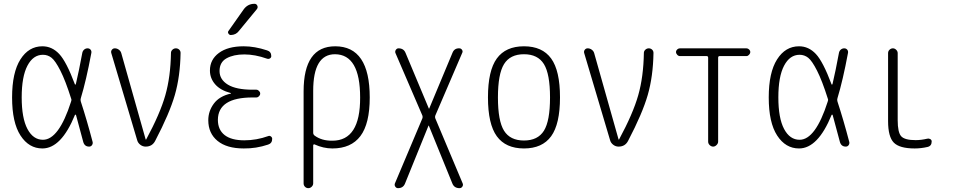

<svg xmlns="http://www.w3.org/2000/svg" viewBox="-20 -775 5040 1015"><path d="M207 -485.4Q155.3 -485.4 125 -427.7Q94.7 -370.1 94.7 -260.3Q94.7 -150.4 125 -93.3Q155.3 -36.1 207 -36.1Q291 -36.1 355.5 -237.3Q359.4 -246.1 356.4 -252.9Q326.2 -348.6 299.3 -401.4Q272.5 -454.1 252.4 -469.7Q232.4 -485.4 207 -485.4ZM204.1 9.8Q132.8 9.8 88.4 -58.6Q43.9 -127 43.9 -259.8Q43.9 -391.6 87.9 -460.9Q131.8 -530.3 204.1 -530.3Q254.9 -530.3 293 -489.7Q331.1 -449.2 376 -329.1Q377 -327.1 378.4 -327.6Q379.9 -328.1 380.9 -330.1Q397.5 -400.4 415 -495.1Q417 -505.9 424.8 -512.7Q432.6 -519.5 442.9 -519.5Q453.1 -519.5 459 -512.2Q464.8 -504.9 462.9 -495.1Q435.5 -348.6 407.2 -255.9Q404.3 -247.1 407.2 -238.3Q439.5 -139.6 469.7 -24.4Q471.7 -15.6 466.3 -7.8Q460.9 0 451.2 0Q426.8 0 419.9 -25.4Q387.7 -144.5 381.8 -167Q380.9 -168.9 378.9 -168.9Q377 -168.9 376 -167Q303.7 9.8 204.1 9.8Z M705.1 -34.2 568.4 -494.1Q565.4 -503.9 571.3 -511.7Q577.1 -519.5 586.9 -519.5Q598.6 -519.5 608.4 -512.2Q618.2 -504.9 621.1 -494.1L750 -38.1Q750 -37.1 751 -37.1Q752.9 -37.1 752.9 -38.1Q826.2 -173.8 854 -271.5Q881.8 -369.1 883.8 -495.1Q883.8 -504.9 891.6 -512.2Q899.4 -519.5 909.7 -519.5Q919.9 -519.5 927.2 -512.7Q934.6 -505.9 934.6 -495.1Q932.6 -371.1 904.3 -272.9Q876 -174.8 800.8 -31.2Q785.2 0 750 0Q734.4 0 721.7 -9.8Q709 -19.5 705.1 -34.2Z M1200.2 -280.3Q1201.2 -280.3 1201.2 -281.2Q1201.2 -283.2 1199.2 -283.2Q1144.5 -297.9 1117.2 -329.6Q1089.8 -361.3 1089.8 -402.3Q1089.8 -460 1137.2 -495.1Q1184.6 -530.3 1268.6 -530.3Q1326.2 -530.3 1391.6 -508.8Q1414.1 -502 1414.1 -478.5Q1414.1 -470.7 1407.2 -466.3Q1400.4 -461.9 1391.6 -464.8Q1328.1 -487.3 1271.5 -487.3Q1214.8 -487.3 1177.7 -466.8Q1140.6 -446.3 1140.6 -399.4Q1140.6 -354.5 1184.6 -327.6Q1228.5 -300.8 1315.4 -300.8H1335Q1342.8 -300.8 1349.1 -294.4Q1355.5 -288.1 1355.5 -280.3Q1355.5 -272.5 1349.1 -266.1Q1342.8 -259.8 1335 -259.8H1315.4Q1132.8 -259.8 1131.8 -141.6Q1131.8 -88.9 1167.5 -61Q1203.1 -33.2 1271.5 -33.2Q1335.9 -33.2 1398.4 -55.7Q1405.3 -58.6 1412.1 -53.7Q1418.9 -48.8 1418.9 -41Q1418.9 -17.6 1397.5 -10.7Q1334 10.7 1268.6 9.8Q1178.7 9.8 1129.9 -30.3Q1081.1 -70.3 1081.1 -139.6Q1081.1 -187.5 1110.4 -227.1Q1139.6 -266.6 1200.2 -280.3ZM1267.6 -724.6Q1289.1 -754.9 1325.2 -754.9Q1335.9 -754.9 1340.3 -745.1Q1344.7 -735.4 1337.9 -726.6L1242.2 -610.4Q1227.5 -590.8 1200.2 -589.8Q1192.4 -589.8 1187.5 -597.7Q1182.6 -605.5 1188.5 -612.3Z M1635.7 -294.9V-73.2Q1635.7 -64.5 1642.6 -58.6Q1680.7 -30.3 1737.3 -31.2Q1884.8 -31.2 1883.8 -259.8Q1883.8 -487.3 1751 -488.3Q1635.7 -488.3 1635.7 -294.9ZM1585 194.3V-292Q1585 -530.3 1752 -530.3Q1934.6 -530.3 1934.6 -259.8Q1934.6 -121.1 1885.3 -55.7Q1835.9 9.8 1737.3 9.8Q1689.5 9.8 1642.6 -11.7Q1640.6 -12.7 1638.2 -11.2Q1635.7 -9.8 1635.7 -6.8V194.3Q1635.7 204.1 1627.9 211.9Q1620.1 219.7 1609.9 219.7Q1599.6 219.7 1592.3 212.4Q1585 205.1 1585 194.3Z M2084 219.7Q2075.2 219.7 2069.8 211.9Q2064.5 204.1 2067.4 195.3L2212.9 -149.4Q2215.8 -156.2 2212.9 -164.1L2070.3 -495.1Q2067.4 -503.9 2072.8 -511.7Q2078.1 -519.5 2086.9 -519.5Q2114.3 -519.5 2124 -495.1L2247.1 -201.2Q2247.1 -200.2 2248 -200.2Q2249 -200.2 2249 -201.2L2372.1 -496.1Q2381.8 -520.5 2408.2 -519.5Q2417 -519.5 2422.4 -511.7Q2427.7 -503.9 2423.8 -496.1L2281.2 -164.1Q2278.3 -156.2 2281.2 -149.4L2425.8 194.3Q2429.7 203.1 2424.3 211.4Q2418.9 219.7 2409.2 219.7Q2380.9 219.7 2371.1 194.3L2247.1 -110.4Q2247.1 -111.3 2246.1 -111.3Q2245.1 -111.3 2245.1 -110.4L2121.1 195.3Q2111.3 219.7 2084 219.7Z M2855.5 -436Q2823.2 -488.3 2750 -488.3Q2676.8 -488.3 2644.5 -436Q2612.3 -383.8 2612.3 -259.8Q2612.3 -135.7 2644.5 -84Q2676.8 -32.2 2750 -32.2Q2823.2 -32.2 2855.5 -84Q2887.7 -135.7 2887.7 -259.8Q2887.7 -383.8 2855.5 -436ZM2893.6 -54.7Q2846.7 9.8 2750 9.8Q2653.3 9.8 2606.4 -54.7Q2559.6 -119.1 2559.6 -260.3Q2559.6 -401.4 2606.4 -465.8Q2653.3 -530.3 2750 -530.3Q2846.7 -530.3 2893.6 -465.8Q2940.4 -401.4 2940.4 -260.3Q2940.4 -119.1 2893.6 -54.7Z M3205.1 -34.2 3068.4 -494.1Q3065.4 -503.9 3071.3 -511.7Q3077.1 -519.5 3086.9 -519.5Q3098.6 -519.5 3108.4 -512.2Q3118.2 -504.9 3121.1 -494.1L3250 -38.1Q3250 -37.1 3251 -37.1Q3252.9 -37.1 3252.9 -38.1Q3326.2 -173.8 3354 -271.5Q3381.8 -369.1 3383.8 -495.1Q3383.8 -504.9 3391.6 -512.2Q3399.4 -519.5 3409.7 -519.5Q3419.9 -519.5 3427.2 -512.7Q3434.6 -505.9 3434.6 -495.1Q3432.6 -371.1 3404.3 -272.9Q3376 -174.8 3300.8 -31.2Q3285.2 0 3250 0Q3234.4 0 3221.7 -9.8Q3209 -19.5 3205.1 -34.2Z M3574.2 -478.5Q3566.4 -478.5 3560.1 -485.4Q3553.7 -492.2 3553.7 -500Q3553.7 -507.8 3560.1 -513.7Q3566.4 -519.5 3574.2 -519.5H3925.8Q3933.6 -519.5 3939.9 -513.7Q3946.3 -507.8 3946.3 -500Q3946.3 -492.2 3939.9 -485.4Q3933.6 -478.5 3925.8 -478.5H3784.2Q3776.4 -478.5 3776.4 -469.7V-26.4Q3776.4 -16.6 3768.1 -8.3Q3759.8 0 3750 0Q3740.2 0 3731.9 -7.8Q3723.6 -15.6 3723.6 -26.4V-469.7Q3723.6 -478.5 3715.8 -478.5Z M4207 -485.4Q4155.3 -485.4 4125 -427.7Q4094.7 -370.1 4094.7 -260.3Q4094.7 -150.4 4125 -93.3Q4155.3 -36.1 4207 -36.1Q4291 -36.1 4355.5 -237.3Q4359.4 -246.1 4356.4 -252.9Q4326.2 -348.6 4299.3 -401.4Q4272.5 -454.1 4252.4 -469.7Q4232.4 -485.4 4207 -485.4ZM4204.1 9.8Q4132.8 9.8 4088.4 -58.6Q4043.9 -127 4043.9 -259.8Q4043.9 -391.6 4087.9 -460.9Q4131.8 -530.3 4204.1 -530.3Q4254.9 -530.3 4293 -489.7Q4331.1 -449.2 4376 -329.1Q4377 -327.1 4378.4 -327.6Q4379.9 -328.1 4380.9 -330.1Q4397.5 -400.4 4415 -495.1Q4417 -505.9 4424.8 -512.7Q4432.6 -519.5 4442.9 -519.5Q4453.1 -519.5 4459 -512.2Q4464.8 -504.9 4462.9 -495.1Q4435.5 -348.6 4407.2 -255.9Q4404.3 -247.1 4407.2 -238.3Q4439.5 -139.6 4469.7 -24.4Q4471.7 -15.6 4466.3 -7.8Q4460.9 0 4451.2 0Q4426.8 0 4419.9 -25.4Q4387.7 -144.5 4381.8 -167Q4380.9 -168.9 4378.9 -168.9Q4377 -168.9 4376 -167Q4303.7 9.8 4204.1 9.8Z M4815.4 9.8Q4735.4 9.8 4705.1 -21Q4674.8 -51.8 4674.8 -134.8V-494.1Q4674.8 -504.9 4682.6 -512.2Q4690.4 -519.5 4700.2 -519.5Q4710 -519.5 4717.8 -511.7Q4725.6 -503.9 4725.6 -494.1V-139.6Q4725.6 -75.2 4744.1 -54.7Q4762.7 -34.2 4820.3 -34.2Q4849.6 -34.2 4882.8 -42Q4890.6 -43.9 4897.9 -39.6Q4905.3 -35.2 4905.3 -27.3Q4905.3 -2.9 4882.8 2Q4848.6 9.8 4815.4 9.8Z"/></svg>

Font: Rounded-X Mgen+ 1mn light
Style: Regular
Weight: 200
Designer: [Source Han Sans]
Ryoko NISHIZUKA  (kana & ideographs); Paul D. Hunt (Latin, Greek & Cyrillic); Wenlong ZHANG  (bopomofo
Version: Version 1.059.20150602